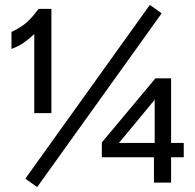

<svg xmlns="http://www.w3.org/2000/svg" viewBox="-20 -739 789 777"><path d="M118.7 -281.2V-601.1Q96.2 -580.1 75 -565.4Q53.7 -550.8 26.4 -541V-609.9Q47.9 -619.1 74.5 -637.5Q101.1 -655.8 136.2 -703.1H188V-281.2ZM130.4 18.1 82.5 -16.1 586.4 -719.2 634.3 -685.1ZM603 0V-102.5H392.1V-162.6L608.9 -421.9H672.4V-160.6H723.6V-102.5H672.4V0ZM461.4 -160.6H606V-335.4Z"/></svg>

Font: Schibsted Grotesk
Style: Regular
Weight: 400
Designer: Bakken & Baeck AS, Henrik Kongsvoll
Foundry: Schibsted ASA
Version: Version 1.100; ttfautohint (v1.8.4.7-5d5b);gftools[0.9.25]